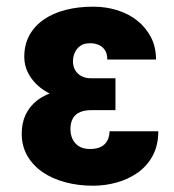

<svg xmlns="http://www.w3.org/2000/svg" viewBox="-20 -558 533 587"><path d="M222.7 -287.1H333V-221.2H257.3Q239.7 -221.2 225.6 -215.6Q211.4 -210 203.4 -197Q195.3 -184.1 195.3 -162.1Q195.3 -151.4 198.7 -140.6Q202.1 -129.9 209.5 -121.1Q216.8 -112.3 228 -107.4Q239.3 -102.5 254.9 -102.5Q276.4 -102.5 289.6 -109.6Q302.7 -116.7 308.8 -129.4Q314.9 -142.1 314.9 -156.7H463.9Q463.9 -113.3 446.8 -81.8Q429.7 -50.3 400.9 -30Q372.1 -9.8 336.7 0Q301.3 9.8 264.6 9.8Q218.8 9.8 179 -1Q139.2 -11.7 109.6 -32.2Q80.1 -52.7 63.2 -82.3Q46.4 -111.8 46.4 -149.4Q46.4 -182.6 58.8 -208.3Q71.3 -233.9 94.2 -251.5Q117.2 -269 149.7 -278.1Q182.1 -287.1 222.7 -287.1ZM333 -252H222.7Q186.5 -252 155.8 -262.2Q125 -272.5 102.3 -290.8Q79.6 -309.1 66.9 -333Q54.2 -356.9 54.2 -383.8Q54.2 -421.4 69.8 -450Q85.4 -478.5 113.5 -498Q141.6 -517.6 180.2 -527.6Q218.8 -537.6 264.6 -537.6Q304.2 -537.6 339.1 -526.6Q374 -515.6 400.1 -494.6Q426.3 -473.6 441.7 -443.8Q457 -414.1 457 -376H308.1Q308.1 -392.6 301.5 -403.6Q294.9 -414.6 283 -420.2Q271 -425.8 255.4 -425.8Q236.3 -425.8 225.1 -417.5Q213.9 -409.2 208.5 -396.7Q203.1 -384.3 203.1 -370.6Q203.1 -358.9 207 -349.4Q210.9 -339.8 218.3 -333Q225.6 -326.2 235.4 -322.5Q245.1 -318.8 257.3 -318.8H333Z"/></svg>

Font: Roboto Condensed ExtraBold
Style: Regular
Weight: 800
Designer: Christian Robertson
Foundry: Google
Version: Version 3.008; 2023